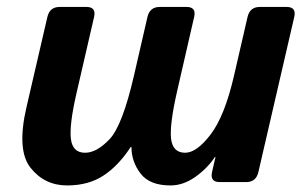

<svg xmlns="http://www.w3.org/2000/svg" viewBox="-20 -533 894 562"><path d="M57.6 -219.7 118.7 -483.4Q125.5 -512.7 154.8 -512.7H232.9Q262.2 -512.7 255.4 -483.4L203.6 -258.8Q182.6 -167 187.5 -126.5Q192.4 -85.9 229 -85.9Q263.2 -85.9 300.8 -125.7Q338.4 -165.5 372.1 -311.5L411.6 -483.4Q418.5 -512.7 447.8 -512.7H525.9Q555.2 -512.7 548.3 -483.4L499 -268.6Q476.1 -168.5 480.7 -127.2Q485.4 -85.9 522 -85.9Q555.7 -85.9 596.7 -139.6Q637.7 -193.4 665 -311.5L704.6 -483.4Q711.4 -512.7 740.7 -512.7H818.8Q848.1 -512.7 841.3 -483.4L736.3 -29.3Q729.5 0 700.7 0H623.5Q594.2 0 600.6 -29.3L610.8 -73.2H608.9Q586.4 -39.6 551.3 -14.9Q516.1 9.8 479 9.8Q418 9.8 391.4 -25.1Q364.7 -60.1 364.7 -103H362.8Q327.1 -48.3 283.2 -19.3Q239.3 9.8 176.3 9.8Q110.4 9.8 69.3 -42Q28.3 -93.8 57.6 -219.7Z"/></svg>

Font: Istok
Style: Bold Italic
Weight: 700
Italic angle: -13°
Designer: Andrey V. Panov
Foundry: Andrey V. Panov
Version: Version 1.0.3